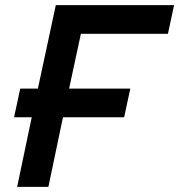

<svg xmlns="http://www.w3.org/2000/svg" viewBox="-20 -730 700 750"><path d="M47 0 104 -272H35L59 -384H128L198 -710H660L636 -598H296L250 -384H489L465 -272H226L169 0Z"/></svg>

Font: Geist Mono
Style: Bold Italic
Weight: 700
Italic angle: -12°
Monospace: yes
Designer: Basement.studio, Andrés Briganti, Mateo Zaragoza
Foundry: Basement.studio, Vercel, Andrés Briganti, Guido Ferreyra, Mateo Zaragoza
Version: Version 1.500; ttfautohint (v1.8.4.7-5d5b)